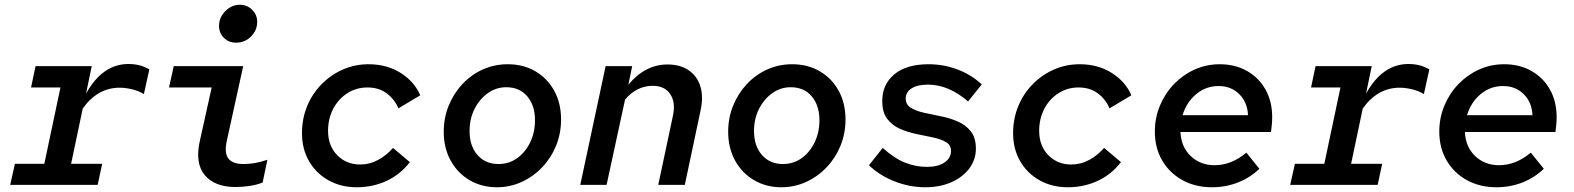

<svg xmlns="http://www.w3.org/2000/svg" viewBox="-20 -780 6640 810"><path d="M23 0 43 -89H167L235 -411H111L130 -501H367L343 -385Q412 -510 522 -510Q573 -510 610 -487L587 -383Q565 -397 536.5 -403.5Q508 -410 486 -410Q391 -410 329 -322L280 -89H411L392 0Z M976 -600Q945 -600 924.5 -620.5Q904 -641 904 -671Q904 -706 930.5 -733Q957 -760 992 -760Q1022 -760 1043.5 -739Q1065 -718 1065 -688Q1065 -652 1039 -626Q1013 -600 976 -600ZM974 9Q886 9 844 -41Q802 -91 823 -185L873 -411H693L713 -501H1006L936 -182Q926 -132 944.5 -110Q963 -88 1007 -88Q1031 -88 1055 -92Q1079 -96 1108 -106L1088 -10Q1063 0 1032.5 4.5Q1002 9 974 9Z M1485 10Q1418 10 1365.5 -19.5Q1313 -49 1283.5 -100.5Q1254 -152 1254 -218Q1254 -279 1275.5 -331.5Q1297 -384 1336 -424Q1375 -464 1426 -486.5Q1477 -509 1535 -509Q1612 -509 1670 -472.5Q1728 -436 1753 -378L1661 -323Q1644 -362 1611 -386.5Q1578 -411 1530 -411Q1483 -411 1445 -386.5Q1407 -362 1385.5 -320.5Q1364 -279 1364 -228Q1364 -165 1402.5 -125.5Q1441 -86 1499 -86Q1540 -86 1575.5 -105.5Q1611 -125 1638 -156L1709 -96Q1669 -44 1611 -17Q1553 10 1485 10Z M2076 10Q2012 10 1961 -20Q1910 -50 1881 -103Q1852 -156 1852 -224Q1852 -283 1873 -334.5Q1894 -386 1931 -425.5Q1968 -465 2017 -487Q2066 -509 2122 -509Q2188 -509 2239 -479Q2290 -449 2318.5 -396.5Q2347 -344 2347 -276Q2347 -217 2326 -165.5Q2305 -114 2267.5 -74.5Q2230 -35 2181 -12.5Q2132 10 2076 10ZM2083 -88Q2127 -88 2161.5 -112.5Q2196 -137 2216.5 -179Q2237 -221 2237 -273Q2237 -335 2204.5 -373.5Q2172 -412 2116 -412Q2073 -412 2038 -387Q2003 -362 1982 -320.5Q1961 -279 1961 -227Q1961 -164 1994.5 -126Q2028 -88 2083 -88Z M2428 0 2535 -501H2647L2631 -423Q2702 -508 2796 -508Q2850 -508 2885.5 -483.5Q2921 -459 2934.5 -416Q2948 -373 2936 -316L2869 0H2757L2819 -292Q2831 -348 2807.5 -383Q2784 -418 2734 -418Q2666 -418 2617 -360L2539 0Z M3276 10Q3212 10 3161 -20Q3110 -50 3081 -103Q3052 -156 3052 -224Q3052 -283 3073 -334.5Q3094 -386 3131 -425.5Q3168 -465 3217 -487Q3266 -509 3322 -509Q3388 -509 3439 -479Q3490 -449 3518.5 -396.5Q3547 -344 3547 -276Q3547 -217 3526 -165.5Q3505 -114 3467.5 -74.5Q3430 -35 3381 -12.5Q3332 10 3276 10ZM3283 -88Q3327 -88 3361.5 -112.5Q3396 -137 3416.5 -179Q3437 -221 3437 -273Q3437 -335 3404.5 -373.5Q3372 -412 3316 -412Q3273 -412 3238 -387Q3203 -362 3182 -320.5Q3161 -279 3161 -227Q3161 -164 3194.5 -126Q3228 -88 3283 -88Z M3884 10Q3817 10 3753.5 -15Q3690 -40 3646 -83L3704 -156Q3754 -111 3799 -93.5Q3844 -76 3890 -76Q3937 -76 3964.5 -94.5Q3992 -113 3992 -143Q3992 -168 3971 -180.5Q3950 -193 3917 -200Q3884 -207 3847 -214.5Q3810 -222 3777 -236.5Q3744 -251 3723 -278.5Q3702 -306 3702 -354Q3702 -424 3753 -466.5Q3804 -509 3897 -509Q3960 -509 4018 -487.5Q4076 -466 4122 -424L4064 -352Q3982 -423 3895 -423Q3850 -423 3825.5 -407Q3801 -391 3801 -364Q3801 -339 3822.5 -325.5Q3844 -312 3877.5 -304.5Q3911 -297 3949 -289.5Q3987 -282 4020.5 -267.5Q4054 -253 4075.5 -226Q4097 -199 4097 -153Q4097 -106 4069 -69Q4041 -32 3993 -11Q3945 10 3884 10Z M4485 10Q4418 10 4365.5 -19.5Q4313 -49 4283.5 -100.5Q4254 -152 4254 -218Q4254 -279 4275.5 -331.5Q4297 -384 4336 -424Q4375 -464 4426 -486.5Q4477 -509 4535 -509Q4612 -509 4670 -472.5Q4728 -436 4753 -378L4661 -323Q4644 -362 4611 -386.5Q4578 -411 4530 -411Q4483 -411 4445 -386.5Q4407 -362 4385.5 -320.5Q4364 -279 4364 -228Q4364 -165 4402.5 -125.5Q4441 -86 4499 -86Q4540 -86 4575.5 -105.5Q4611 -125 4638 -156L4709 -96Q4669 -44 4611 -17Q4553 10 4485 10Z M5093 10Q5023 10 4968.5 -20Q4914 -50 4883 -103Q4852 -156 4852 -225Q4852 -283 4873.5 -334.5Q4895 -386 4932.5 -425Q4970 -464 5019.5 -486.5Q5069 -509 5126 -509Q5191 -509 5241 -480.5Q5291 -452 5319 -402Q5347 -352 5347 -286Q5347 -269 5345.5 -253.5Q5344 -238 5342 -223H4960Q4963 -160 5003.5 -121.5Q5044 -83 5104 -83Q5175 -83 5238 -136L5293 -68Q5255 -31 5203.5 -10.5Q5152 10 5093 10ZM4969 -294H5245Q5243 -348 5208.5 -382.5Q5174 -417 5121 -417Q5067 -417 5026 -382.5Q4985 -348 4969 -294Z M5423 0 5443 -89H5567L5635 -411H5511L5530 -501H5767L5743 -385Q5812 -510 5922 -510Q5973 -510 6010 -487L5987 -383Q5965 -397 5936.5 -403.5Q5908 -410 5886 -410Q5791 -410 5729 -322L5680 -89H5811L5792 0Z M6293 10Q6223 10 6168.5 -20Q6114 -50 6083 -103Q6052 -156 6052 -225Q6052 -283 6073.5 -334.5Q6095 -386 6132.5 -425Q6170 -464 6219.5 -486.5Q6269 -509 6326 -509Q6391 -509 6441 -480.5Q6491 -452 6519 -402Q6547 -352 6547 -286Q6547 -269 6545.5 -253.5Q6544 -238 6542 -223H6160Q6163 -160 6203.5 -121.5Q6244 -83 6304 -83Q6375 -83 6438 -136L6493 -68Q6455 -31 6403.5 -10.5Q6352 10 6293 10ZM6169 -294H6445Q6443 -348 6408.5 -382.5Q6374 -417 6321 -417Q6267 -417 6226 -382.5Q6185 -348 6169 -294Z"/></svg>

Font: Red Hat Mono Medium
Style: Italic
Weight: 500
Italic angle: -12°
Monospace: yes
Designer: Pentagram, MCKL
Foundry: Pentagram, MCKL
Version: Version 1.023; ttfautohint (v1.8.3)